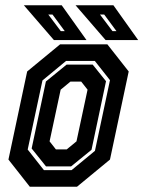

<svg xmlns="http://www.w3.org/2000/svg" viewBox="-20 -708 544 728"><path d="M93 0 12 -103 83 -437 208 -540H387L468 -437L397 -103L272 0ZM146.5 -63H251.5L340 -136L397 -404L339.5 -477H230.5L141 -403L85 -141ZM154.5 -77 100 -145 154 -399 232.5 -463H331.5L382 -400L327 -140L249.5 -77ZM192 -141.5H233L270 -172L312 -368L288 -398.5H247L210 -368L168 -172ZM504 -556H380.5L266.5 -688H410ZM421.5 -590 375 -653H359L406.5 -590ZM308 -556H184.5L70.5 -688H214ZM225.5 -590 179 -653H163L210.5 -590Z"/></svg>

Font: Tourney Condensed Regular
Style: Bold Italic
Weight: 700
Width: 3
Italic angle: -12°
Designer: Tyler Finck
Foundry: Etcetera Type Co
Version: Version 1.010; ttfautohint (v1.8.3)